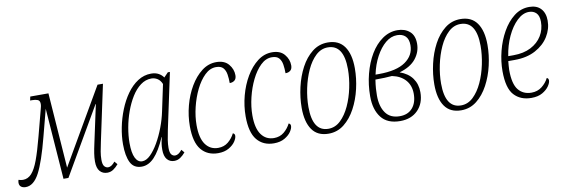

<svg xmlns="http://www.w3.org/2000/svg" viewBox="-85 -861 3498 1186"><g transform="rotate(-10 1664.5 -268.0)"><path d="M1 10Q-17 10 -28 1.5Q-39 -7 -39 -24Q-39 -31 -36 -42Q-21 -37 -8 -37Q23 -37 46 -62Q69 -87 89 -141Q109 -195 132 -283L174 -443Q177 -454 179 -463Q181 -472 181 -480Q181 -501 167 -506.5Q153 -512 133 -512H120L125 -536H239L273 -64L547 -536H581L506 -184Q499 -152 494.5 -126Q490 -100 490 -75Q490 -45 500 -33.5Q510 -22 524 -22Q545 -22 567 -50L583 -31Q568 -13 551 -1.5Q534 10 513 10Q484 10 466.5 -10Q449 -30 449 -71Q449 -95 453 -121Q457 -147 465 -183L516 -420H514L270 0H239L206 -445L162 -277Q123 -126 87 -58Q51 10 1 10Z M729 10Q679 10 658.5 -31.5Q638 -73 638 -146Q638 -197 649 -252Q660 -307 681 -359.5Q702 -412 732 -454Q762 -496 800.5 -521Q839 -546 884 -546Q912 -546 931.5 -535Q951 -524 961 -508L988 -536H1001L926 -184Q919 -151 915 -124.5Q911 -98 911 -75Q911 -45 920.5 -33.5Q930 -22 944 -22Q965 -22 987 -50L1003 -31Q988 -13 971 -1.5Q954 10 933 10Q905 10 888 -10Q871 -30 871 -71Q871 -91 873.5 -108Q876 -125 882 -148H880Q845 -67 808.5 -28.5Q772 10 729 10ZM737 -22Q763 -22 789 -47.5Q815 -73 839 -114.5Q863 -156 882 -206Q901 -256 911 -305L946 -470Q936 -494 918.5 -505Q901 -516 881 -516Q844 -516 812.5 -492.5Q781 -469 756.5 -429.5Q732 -390 714.5 -341.5Q697 -293 688 -242.5Q679 -192 679 -147Q679 -84 694.5 -53Q710 -22 737 -22Z M1208 10Q1141 10 1102.5 -36.5Q1064 -83 1064 -184Q1064 -249 1081 -313Q1098 -377 1129 -429.5Q1160 -482 1201.5 -514Q1243 -546 1293 -546Q1344 -546 1370 -515Q1396 -484 1396 -446Q1396 -424 1384 -414Q1372 -404 1353 -404Q1353 -433 1349 -458.5Q1345 -484 1331 -500Q1317 -516 1286 -516Q1248 -516 1215.5 -484.5Q1183 -453 1158.5 -403Q1134 -353 1120 -295Q1106 -237 1106 -183Q1106 -102 1135 -62Q1164 -22 1214 -22Q1251 -22 1277 -43.5Q1303 -65 1318 -95Q1330 -91 1330 -78Q1330 -63 1316.5 -42.5Q1303 -22 1275.5 -6Q1248 10 1208 10Z M1558 10Q1491 10 1452.5 -36.5Q1414 -83 1414 -184Q1414 -249 1431 -313Q1448 -377 1479 -429.5Q1510 -482 1551.5 -514Q1593 -546 1643 -546Q1694 -546 1720 -515Q1746 -484 1746 -446Q1746 -424 1734 -414Q1722 -404 1703 -404Q1703 -433 1699 -458.5Q1695 -484 1681 -500Q1667 -516 1636 -516Q1598 -516 1565.5 -484.5Q1533 -453 1508.5 -403Q1484 -353 1470 -295Q1456 -237 1456 -183Q1456 -102 1485 -62Q1514 -22 1564 -22Q1601 -22 1627 -43.5Q1653 -65 1668 -95Q1680 -91 1680 -78Q1680 -63 1666.5 -42.5Q1653 -22 1625.5 -6Q1598 10 1558 10Z M1901 10Q1832 10 1798 -38.5Q1764 -87 1764 -176Q1764 -239 1779 -304.5Q1794 -370 1823 -424.5Q1852 -479 1894.5 -512.5Q1937 -546 1992 -546Q2061 -546 2095.5 -497.5Q2130 -449 2130 -360Q2130 -297 2115 -232Q2100 -167 2070.5 -112Q2041 -57 1998.5 -23.5Q1956 10 1901 10ZM1905 -20Q1948 -20 1981.5 -52Q2015 -84 2038.5 -135Q2062 -186 2074.5 -246Q2087 -306 2087 -362Q2087 -516 1987 -516Q1945 -516 1911.5 -484.5Q1878 -453 1854.5 -401.5Q1831 -350 1818.5 -290Q1806 -230 1806 -174Q1806 -20 1905 -20Z M2350 10Q2270 10 2231.5 -39.5Q2193 -89 2193 -172Q2193 -245 2210.5 -312.5Q2228 -380 2259.5 -432.5Q2291 -485 2334.5 -515.5Q2378 -546 2429 -546Q2475 -546 2505 -520.5Q2535 -495 2535 -443Q2535 -391 2501.5 -349Q2468 -307 2398 -287Q2450 -269 2476.5 -232Q2503 -195 2503 -144Q2503 -75 2461.5 -32.5Q2420 10 2350 10ZM2422 -516Q2383 -516 2349 -487.5Q2315 -459 2288.5 -410Q2262 -361 2249 -299H2271Q2381 -299 2437 -338Q2493 -377 2493 -441Q2493 -479 2474 -497.5Q2455 -516 2422 -516ZM2353 -20Q2404 -20 2432.5 -53Q2461 -86 2461 -142Q2461 -194 2431 -228Q2401 -262 2347 -273Q2325 -271 2300.5 -270Q2276 -269 2243 -269Q2238 -237 2236.5 -213.5Q2235 -190 2235 -170Q2235 -102 2264 -61Q2293 -20 2353 -20Z M2733 10Q2664 10 2630 -38.5Q2596 -87 2596 -176Q2596 -239 2611 -304.5Q2626 -370 2655 -424.5Q2684 -479 2726.5 -512.5Q2769 -546 2824 -546Q2893 -546 2927.5 -497.5Q2962 -449 2962 -360Q2962 -297 2947 -232Q2932 -167 2902.5 -112Q2873 -57 2830.5 -23.5Q2788 10 2733 10ZM2737 -20Q2780 -20 2813.5 -52Q2847 -84 2870.5 -135Q2894 -186 2906.5 -246Q2919 -306 2919 -362Q2919 -516 2819 -516Q2777 -516 2743.5 -484.5Q2710 -453 2686.5 -401.5Q2663 -350 2650.5 -290Q2638 -230 2638 -174Q2638 -20 2737 -20Z M3173 10Q3105 10 3065 -33.5Q3025 -77 3025 -184Q3025 -245 3041 -308.5Q3057 -372 3087.5 -426Q3118 -480 3160.5 -513Q3203 -546 3256 -546Q3303 -546 3328.5 -518.5Q3354 -491 3354 -443Q3354 -391 3325.5 -344.5Q3297 -298 3242.5 -268.5Q3188 -239 3111 -239H3071Q3070 -227 3068.5 -211Q3067 -195 3067 -184Q3067 -96 3097 -59Q3127 -22 3179 -22Q3217 -22 3244.5 -43.5Q3272 -65 3287 -95Q3298 -91 3298 -78Q3298 -63 3284 -42.5Q3270 -22 3242.5 -6Q3215 10 3173 10ZM3076 -269H3109Q3173 -269 3218.5 -292.5Q3264 -316 3288 -355.5Q3312 -395 3312 -443Q3312 -481 3294.5 -498.5Q3277 -516 3249 -516Q3210 -516 3174 -481.5Q3138 -447 3112 -391Q3086 -335 3076 -269Z"/></g></svg>

Font: Noto Serif ExtraCondensed ExtraLight
Style: Italic
Weight: 200
Width: 2
Italic angle: -12°
Designer: Monotype Design Team
Foundry: Monotype Imaging Inc.
Version: Version 2.014; ttfautohint (v1.8.4.7-5d5b)